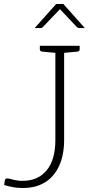

<svg xmlns="http://www.w3.org/2000/svg" viewBox="-20 -936 446 964"><path d="M94 8Q49 8 1 -7L4 -30Q6 -40 16 -40Q22 -40 31 -38Q40 -36 50 -33Q59 -31 70 -29.5Q81 -28 93 -28Q171 -28 214.5 -81Q258 -134 258 -233V-706H302V-234Q302 -158 277 -103.5Q252 -49 206 -20.5Q160 8 94 8ZM271 -706 266 -670 190 -677Q186 -678 183 -680.5Q180 -683 180 -688V-706ZM380 -706V-688Q380 -683 377 -680.5Q374 -678 370 -677L294 -670L289 -706ZM154 -795 262 -916H298L406 -795H379Q372 -795 366 -800L281 -890L195 -800Q194 -798 190.5 -796.5Q187 -795 183 -795Z"/></svg>

Font: Aleo ExtraLight
Style: Regular
Weight: 250
Designer: Alessio Laiso
Foundry: Alessio Laiso
Version: Version 2.001;gftools[0.9.29]